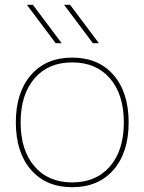

<svg xmlns="http://www.w3.org/2000/svg" viewBox="-20 -770 602 800"><path d="M212 -590 92 -750H117L237 -590ZM367 -590 247 -750H272L392 -590ZM109 -62.5Q46 -135 46 -260Q46 -385 109 -457.5Q172 -530 281 -530Q390 -530 453 -457.5Q516 -385 516 -260Q516 -135 453 -62.5Q390 10 281 10Q172 10 109 -62.5ZM123.5 -77Q181 -10 281 -10Q381 -10 438.5 -77Q496 -144 496 -260Q496 -376 438.5 -443Q381 -510 281 -510Q181 -510 123.5 -443Q66 -376 66 -260Q66 -144 123.5 -77Z"/></svg>

Font: Mplus 1p Thin
Style: Regular
Weight: 250
Version: Version 1.061